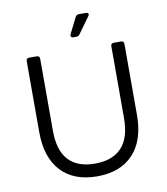

<svg xmlns="http://www.w3.org/2000/svg" viewBox="-92 -924 877 1010"><g transform="rotate(-10 346.0 -418.5)"><path d="M346 10Q222 10 153.5 -63Q85 -136 85 -272V-651Q85 -667 101 -667H141Q157 -667 157 -651V-268Q157 -161 205 -109.5Q253 -58 346 -58Q439 -58 488 -109.5Q537 -161 537 -268V-651Q537 -667 553 -667H591Q607 -667 607 -651V-272Q607 -136 538.5 -63Q470 10 346 10ZM349 -732Q340 -732 336.5 -737.5Q333 -743 337 -751L379 -835Q385 -847 398 -847H435Q445 -847 448 -841.5Q451 -836 445 -828L383 -742Q376 -732 364 -732Z"/></g></svg>

Font: Pitagon Sans
Style: Regular
Weight: 400
Designer: Travis Tran
Foundry: Pitagon
Version: Version 1.001; ttfautohint (v1.8.4.7-5d5b);gftools[0.9.26]